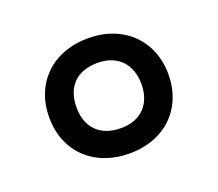

<svg xmlns="http://www.w3.org/2000/svg" viewBox="-67 -813 562 495"><g transform="rotate(-20 214.0 -566.0)"><path d="M214 -408C311 -408 377 -472 377 -566C377 -659 311 -724 214 -724C115 -724 50 -659 50 -566C50 -472 116 -408 214 -408ZM215 -477C156 -477 125 -513 125 -566C125 -621 156 -656 215 -656C270 -656 303 -621 303 -566C303 -513 272 -477 215 -477Z"/></g></svg>

Font: Noto Sans Bengali UI Medium
Style: Regular
Weight: 500
Designer: Jelle Bosma - Monotype Design Team
Foundry: Monotype Imaging Inc.
Version: Version 2.003